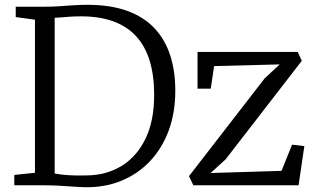

<svg xmlns="http://www.w3.org/2000/svg" viewBox="-20 -771 1315 799"><path d="M125.5 -52V-689L45.5 -700V-743H166.5Q197 -743 226.2 -745Q255.5 -747 284.5 -749Q313.5 -751 343.5 -751Q440.5 -751 510 -725.5Q579.5 -700 623.5 -652.8Q667.5 -605.5 688.5 -540Q709.5 -474.5 709.5 -394Q709.5 -302 681.8 -227.2Q654 -152.5 603.2 -99.2Q552.5 -46 483.2 -18Q414 10 330.5 8Q312.5 7.5 293 6.2Q273.5 5 252.8 3.5Q232 2 210.8 1Q189.5 0 167.5 0H39.5V-43ZM207.5 -49Q231.5 -44.5 253.8 -42.8Q276 -41 297.8 -40.8Q319.5 -40.5 342.5 -41Q423 -42 486 -80.5Q549 -119 585.2 -193.2Q621.5 -267.5 621.5 -376Q621.5 -458 602.5 -519.2Q583.5 -580.5 545.5 -621.2Q507.5 -662 450.5 -682.5Q393.5 -703 317.5 -703Q295 -703 275.2 -701.8Q255.5 -700.5 238.5 -699Q221.5 -697.5 207.5 -697ZM1144 -503 871 -496 857 -402H802V-555H1219L1236 -518L919 -108L856.5 -51L1151.5 -60L1195.5 -169L1246.5 -163L1222.5 0H784.5L766.5 -38L1081.5 -445Z"/></svg>

Font: Merriweather 7pt Light
Style: Regular
Weight: 300
Designer: Eben Sorkin
Foundry: Eben Sorkin
Version: Version 2.200;gftools[0.9.31]